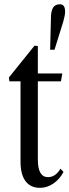

<svg xmlns="http://www.w3.org/2000/svg" viewBox="-20 -868 324 898"><path d="M167 10.5Q122.5 10.5 99.2 -21Q76 -52.5 76 -111.5V-487.5H24L21.5 -505.5L141.5 -654.5L157 -652.5V-524.5H271.5L265 -487.5H157V-121.5Q157 -39.5 204.5 -39.5Q239.5 -39.5 263 -79L277 -63.5Q259 -29.5 229.5 -9.5Q200 10.5 167 10.5ZM214.5 -635.5 218.5 -794Q220 -820 229.5 -834Q239 -848 261 -848Q284.5 -848 284.5 -813Q284.5 -804 282 -792.2Q279.5 -780.5 275.5 -765.5L235 -635.5Z"/></svg>

Font: Libre Caslon Condensed
Style: Regular
Weight: 400
Designer: Pablo Impallari, Rodrigo Fuenzalida, Katja Schimmel, Ertekin Erdin
Foundry: Pablo Impallari, Rodrigo Fuenzalida
Version: Version 2.000; ttfautohint (v1.8.4.7-5d5b);gftools[0.9.33]